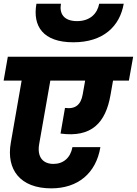

<svg xmlns="http://www.w3.org/2000/svg" viewBox="-22 -1051 750 1052"><path d="M379.8 -819.3C545.2 -819.3 634.7 -908 655.9 -1030.6H521.5C512 -978.7 473.4 -935.3 400.1 -935.3C325.3 -935.3 302.5 -978.7 312 -1030.6H177.6C155.9 -908 213.3 -819.3 379.8 -819.3ZM258.7 -19C404.3 -19 504.1 -100.9 528.1 -244.9H374.9C364.6 -186.9 325.4 -152.9 270.9 -152.9C213.7 -152.9 179.7 -190.2 192.9 -263.2L266.8 -683.6H109.5L37.2 -268.8C11.2 -121.5 89 -19 258.7 -19ZM309.7 -319.2C480.6 -295.9 556.9 -379 583.4 -530.1L610.4 -683.6H457.7L431.2 -534.2C421.5 -477.2 390.9 -451.7 334.1 -459.7ZM684.2 -609.2 707.6 -740H20.8L-2.1 -609.2Z"/></svg>

Font: Poppins Devanagari Thin
Style: Italic
Weight: 100
Italic angle: -10°
Designer: Ninad Kale (Devanagari), Jonny Pinhorn (Latin)
Foundry: Indian Type Foundry
Version: 4.005